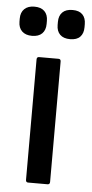

<svg xmlns="http://www.w3.org/2000/svg" viewBox="-79 -715 356 747"><g transform="rotate(5 99.0 -342.0)"><path d="M60 0Q51 0 51 -10V-480Q51 -490 60 -490H136Q145 -490 145 -480V-10Q145 0 136 0ZM25 -570Q0 -570 -14 -583.5Q-28 -597 -28 -621V-633Q-28 -657 -14 -670.5Q0 -684 25 -684Q51 -684 64.5 -670.5Q78 -657 78 -633V-621Q78 -597 64.5 -583.5Q51 -570 25 -570ZM174 -570Q148 -570 134.5 -583.5Q121 -597 121 -621V-633Q121 -657 134.5 -670.5Q148 -684 174 -684Q200 -684 213 -670.5Q226 -657 226 -633V-621Q226 -597 213 -583.5Q200 -570 174 -570Z"/></g></svg>

Font: Sofia Sans Condensed SemiBold
Style: Regular
Weight: 600
Designer: Botio Nikoltchev, Ani Petrova
Foundry: lettersoup
Version: Version 4.101